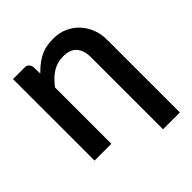

<svg xmlns="http://www.w3.org/2000/svg" viewBox="-237 -894 1220 1220"><g transform="rotate(-45 372.5 -284.0)"><path d="M223.5 -635Q254.5 -666.5 281.5 -685.8Q308.5 -705 334.5 -715.8Q360.5 -726.5 386.8 -730Q413 -733.5 442 -733.5Q493 -733.5 535.8 -714Q578.5 -694.5 609.8 -661Q641 -627.5 658.2 -583Q675.5 -538.5 675.5 -488.5V167H524.5V-482Q524.5 -542 495 -575.8Q465.5 -609.5 403.5 -609.5Q375.5 -609.5 351.2 -602.5Q327 -595.5 305.8 -582.2Q284.5 -569 265 -549.8Q245.5 -530.5 227 -506V0H76V-732.5H185.5Q198 -732.5 209.2 -721.5Q220.5 -710.5 221.5 -693.5Z"/></g></svg>

Font: Lato 2
Style: Regular
Weight: 800
Designer: Lukasz Dziedzic with Adam Twardoch and Botio Nikoltchev
Foundry: tyPoland Lukasz Dziedzic
Version: Version 2.015; 2015-08-06; http://www.latofonts.com/